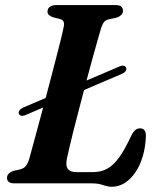

<svg xmlns="http://www.w3.org/2000/svg" viewBox="-20 -720 618 754"><path d="M53.5 -275Q52.5 -281.5 57.8 -288Q63 -294.5 72 -298L451.5 -460Q461 -463.5 467.5 -461.2Q474 -459 475.5 -452.5Q477 -445.5 472 -439.2Q467 -433 457.5 -429.5L77.5 -267Q68 -264 61.8 -266Q55.5 -268 53.5 -275ZM340.5 0H37Q20 0 13.5 -6.5Q7 -13 7.5 -22.5Q8 -32 15 -38.8Q22 -45.5 33 -49L60 -55Q74 -59 81.5 -68.2Q89 -77.5 95 -96.5Q100 -115 109 -148Q118 -181 129.5 -223.5Q141 -266 153.5 -313Q166 -360 178.2 -406.8Q190.5 -453.5 201.2 -495.2Q212 -537 219.8 -568.5Q227.5 -600 230.5 -617Q233 -628.5 229.2 -635.5Q225.5 -642.5 216.5 -645L187 -652.5Q178 -656 172.2 -661Q166.5 -666 166.5 -674.5Q166.5 -686 175.5 -693Q184.5 -700 200.5 -700H434Q450.5 -700 456.8 -693.8Q463 -687.5 463 -678Q463 -668 456 -661.2Q449 -654.5 439 -651L407 -644Q395.5 -641.5 389 -634Q382.5 -626.5 377 -609.5Q370 -586 360 -550.5Q350 -515 338.2 -472.2Q326.5 -429.5 314.5 -383.5Q302.5 -337.5 290.8 -292.8Q279 -248 269.2 -209Q259.5 -170 252.5 -140.5Q245.5 -111 242.5 -96Q237 -67.5 247 -55.8Q257 -44 280 -44H344Q376.5 -44 401.2 -57.5Q426 -71 448.2 -102.2Q470.5 -133.5 495 -186Q503 -202.5 511.2 -209.2Q519.5 -216 529.5 -216Q542.5 -216 547.8 -207.8Q553 -199.5 553 -186Q551.5 -142.5 540.5 -105.8Q529.5 -69 511.2 -42.5Q493 -16 469.5 -1.2Q446 13.5 418.5 13.5Q406.5 13.5 395.8 10Q385 6.5 372.5 3.2Q360 0 340.5 0Z"/></svg>

Font: Fraunces SemiBold
Style: Italic
Weight: 600
Italic angle: -16°
Version: Version 1.000;[b76b70a41]